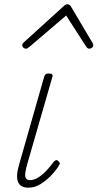

<svg xmlns="http://www.w3.org/2000/svg" viewBox="-20 -856 453 891"><path d="M112 15Q95 15 82.5 9Q70 3 64 -11Q58 -25 59.5 -46Q61 -67 70 -97L185 -500Q188 -508 192 -511.5Q196 -515 207 -515Q217 -515 221.5 -511Q226 -507 223 -499L108 -100Q100 -73 97.5 -55Q95 -37 100.5 -28.5Q106 -20 119 -20Q139 -20 159.5 -33.5Q180 -47 198.5 -67.5Q217 -88 229 -105Q236 -112 240.5 -113Q245 -114 250 -109Q257 -103 257.5 -98.5Q258 -94 254 -89Q242 -68 219.5 -44Q197 -20 169.5 -2.5Q142 15 112 15ZM100 -630Q94 -630 88.5 -635Q83 -640 83 -645Q83 -649 84.5 -652Q86 -655 90 -659L276 -828Q281 -833 285 -834.5Q289 -836 293 -836Q297 -836 300.5 -834.5Q304 -833 308 -828L408 -659Q410 -656 411.5 -652.5Q413 -649 413 -647Q413 -639 406.5 -634.5Q400 -630 394 -630Q391 -630 387.5 -632Q384 -634 381 -638L287 -784L117 -639Q111 -634 107.5 -632Q104 -630 100 -630Z"/></svg>

Font: Playwrite AU QLD Thin
Style: Regular
Weight: 250
Designer: Veronika Burian, José Scaglione
Foundry: TypeTogether
Version: Version 1.002